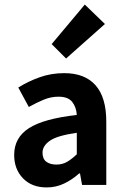

<svg xmlns="http://www.w3.org/2000/svg" viewBox="-20 -809 545 840"><path d="M184 11Q119 11 80.5 -29Q42 -69 42 -131Q42 -207 107 -248.5Q172 -290 316 -306Q314 -340 296 -363Q278 -386 236 -386Q203 -386 171.5 -373Q140 -360 106 -341L60 -426Q103 -453 153.5 -471Q204 -489 261 -489Q351 -489 398 -436Q445 -383 445 -277V0H339L330 -50H326Q296 -23 260.5 -6Q225 11 184 11ZM227 -89Q253 -89 273.5 -101Q294 -113 316 -134V-228Q231 -216 198.5 -193.5Q166 -171 166 -141Q166 -114 182.5 -101.5Q199 -89 227 -89ZM269 -553 206 -616 351 -789 439 -704Z"/></svg>

Font: Narnoor
Style: Bold
Weight: 700
Designer: S. Sridhar Murthy
Foundry: SIL International
Version: Version 3.000